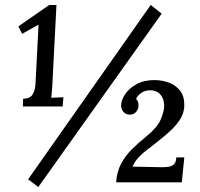

<svg xmlns="http://www.w3.org/2000/svg" viewBox="-20 -736 806 772"><path d="M72 -308 73 -339Q100 -339 111 -356Q122 -373 123 -404L135 -637L69 -600L54 -630L178 -716H207L190 -386Q189 -374 188 -362.5Q187 -351 186 -343Q197 -344 210.5 -344Q224 -344 235 -345L232 -308ZM586 -716 630 -681 134 16 93 -15ZM601 -414Q633 -414 661 -403Q689 -392 705.5 -369.5Q722 -347 721 -310Q720 -289 712 -271Q704 -253 688 -234Q672 -215 646.5 -193.5Q621 -172 585 -144Q556 -123 538.5 -104.5Q521 -86 513 -66L613 -64Q634 -63 651 -64.5Q668 -66 678 -74Q688 -82 689 -103H721L711 -3H447Q450 -46 467 -78Q484 -110 511 -136.5Q538 -163 569 -188Q613 -224 626 -255Q639 -286 640 -306Q641 -336 626 -354.5Q611 -373 583 -373Q563 -373 547.5 -362Q532 -351 527 -338Q534 -332 535.5 -324Q537 -316 537 -310Q537 -299 528 -287Q519 -275 501 -275Q486 -275 476.5 -286Q467 -297 467 -312Q467 -333 483 -357Q499 -381 529 -397.5Q559 -414 601 -414Z"/></svg>

Font: Lora Medium
Style: Italic
Weight: 500
Italic angle: -3°
Designer: Olga Karpushina, Alexei Vanyashin (Cyrillic)
Foundry: Cyreal
Version: Version 3.004